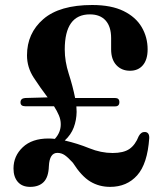

<svg xmlns="http://www.w3.org/2000/svg" viewBox="-20 -735 650 768"><path d="M34 -61Q34 -111 71 -146Q108 -181 174 -181Q186.5 -181 199.5 -179.5Q223.5 -206 223 -238.5Q223 -256 215.5 -273.8Q208 -291.5 196 -310H81Q62 -310 62 -325.5Q62 -341.5 80.5 -343L170.5 -345.5Q142 -383 115 -424.2Q88 -465.5 88 -513.5Q88 -602 153.2 -658.5Q218.5 -715 349 -715Q425 -715 474 -691Q523 -667 546.8 -626.5Q570.5 -586 570.5 -537.5Q570.5 -497 551.8 -474.5Q533 -452 500 -452Q466.5 -452 445.5 -474.5Q424.5 -497 424.5 -537.5V-582.5Q424.5 -628.5 402.5 -653Q380.5 -677.5 339.5 -677.5Q239 -677.5 239 -537Q239 -489.5 255 -440Q271 -390.5 280.5 -343H440.5Q457.5 -343 457.5 -326.5Q457.5 -309.5 440.5 -309.5H285.5Q286.5 -298 286.5 -287.5Q286 -254.5 275 -225.2Q264 -196 239 -173Q290.5 -161 337.2 -142Q384 -123 430.5 -123Q474 -123 497.5 -139Q521 -155 535 -190.5Q544.5 -208 560 -207Q577.5 -206 577 -183Q570 -80 528.8 -33.8Q487.5 12.5 420.5 12.5Q376.5 12.5 341.2 -8.8Q306 -30 271.5 -84Q252 -105.5 238.8 -114.5Q225.5 -123.5 209.5 -123.5Q178 -123.5 175.5 -70Q174 -26.5 154.8 -7Q135.5 12.5 100.5 12.5Q68.5 12.5 51.2 -7.5Q34 -27.5 34 -61Z"/></svg>

Font: Fraunces 72pt Soft SemiBold
Style: Regular
Weight: 600
Version: Version 1.000;[b76b70a41]